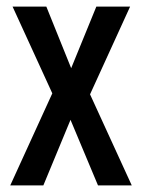

<svg xmlns="http://www.w3.org/2000/svg" viewBox="-20 -560 428 580"><path d="M138 -278 18 -540H120L195 -354L271 -540H373L252 -275L378 0H276L193 -198L111 0H11Z"/></svg>

Font: Noto Sans Tamil ExtraCondensed Medium
Style: Regular
Weight: 500
Width: 2
Designer: Jelle Bosma - Monotype Design Team
Foundry: Monotype Imaging Inc.
Version: Version 2.004; ttfautohint (v1.8.4.7-5d5b)